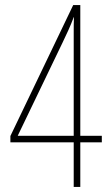

<svg xmlns="http://www.w3.org/2000/svg" viewBox="-20 -738 439 758"><path d="M271 0H297V-176H382V-202H297V-718H269L21 -201V-176H271ZM50 -202 228 -572C243 -603 258 -635 271 -670H272C271 -648 271 -635 271 -610V-202Z"/></svg>

Font: Noto Sans Malayalam ExtraCondensed Thin
Style: Regular
Weight: 100
Width: 2
Designer: Jelle Bosma - Monotype Design Team
Foundry: Monotype Imaging Inc.
Version: Version 2.104